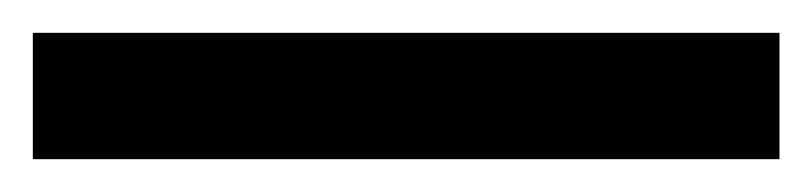

<svg xmlns="http://www.w3.org/2000/svg" viewBox="-20 40 495 117"><path d="M0 60H455V137H0Z"/></svg>

Font: Enriqueta SemiBold
Style: Regular
Weight: 600
Designer: Viviana Monsalve, Gustavo Ibarra
Foundry: 72Puntos
Version: Version 2.000